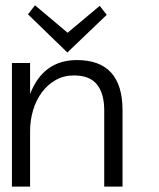

<svg xmlns="http://www.w3.org/2000/svg" viewBox="-20 -687 586 707"><path d="M431.2 0H363.8V-280.8Q363.8 -341.8 337.4 -375.5Q311 -409.2 252 -409.2Q214.8 -409.2 184.8 -392.1Q154.8 -375 133.8 -346.4Q112.8 -317.9 101.8 -281Q90.8 -244.1 90.8 -204.1V0H23.9V-455.1H90.8V-340.8Q139.2 -465.8 263.2 -465.8Q431.2 -465.8 431.2 -280.8ZM373 -632.3 228 -493.7 83 -634.3 108.9 -667.5 229 -566.4 347.2 -665.5Z"/></svg>

Font: Anonymous Pro
Style: Regular
Weight: 400
Monospace: yes
Designer: Mark Simonson
Version: Version 1.002